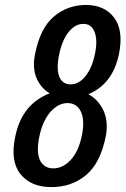

<svg xmlns="http://www.w3.org/2000/svg" viewBox="-20 -741 504 771"><path d="M314.5 -645Q282.2 -645.5 255.4 -612.3Q229 -579.1 217.3 -521Q205.6 -462.9 218.3 -432.6Q231 -402.3 263.7 -402.3Q296.9 -402.3 323.2 -435.1Q349.6 -467.8 361.3 -524.4Q373 -581.1 359.4 -613.3Q346.7 -645.5 314.5 -645ZM181.6 -290.5Q150.4 -253.9 137.7 -191.4Q125 -128.9 141.1 -96.7Q157.2 -64.5 195.3 -64.9Q233.4 -65.4 264.6 -99.6Q295.9 -133.8 308.6 -196.3Q321.3 -258.8 304.7 -293Q288.1 -327.1 251 -327.1Q213.9 -327.1 181.6 -290.5ZM41 -191.4Q67.4 -323.2 179.7 -366.2Q142.6 -388.2 126 -429.2Q109.4 -470.2 121.1 -525.4Q141.1 -627 195.3 -673.8Q250 -720.7 325.2 -721.2Q400.4 -720.7 438.5 -669.9Q476.6 -619.1 458 -525.4Q433.6 -403.8 335 -362.8Q377 -339.4 396.5 -294.9Q416 -250.5 404.3 -191.4Q382.8 -85.4 325.2 -37.6Q267.6 10.3 186 10.3Q104.5 10.3 62.5 -41.5Q20.5 -93.3 41 -191.4Z"/></svg>

Font: RobotoCondensed-Italic
Style: Italic
Weight: 400
Designer: Google
Version: Version 1.200311; 2013